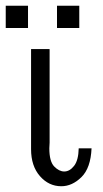

<svg xmlns="http://www.w3.org/2000/svg" viewBox="-65 -645 362 673"><path d="M-44.9 -546.9V-625H33.2V-546.9ZM43.9 -122.1V-473.1H107.9L108.9 -472.2V-145Q108.9 -142.1 108.4 -135Q107.9 -127.9 107.9 -125Q107.9 -79.1 125 -61.5Q142.1 -43.9 160.2 -43.9Q179.2 -43.9 194.6 -63.5Q210 -83 210.9 -125H255.9Q252.9 -56.2 220.5 -24.2Q188 7.8 149.9 7.8Q106 7.8 75 -27.6Q43.9 -63 43.9 -122.1ZM134.8 -546.9V-625H212.9V-546.9Z"/></svg>

Font: CMU Bright
Style: Roman
Weight: 500
Version: Version 0.7.0